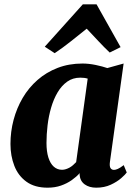

<svg xmlns="http://www.w3.org/2000/svg" viewBox="-20 -860 623 890"><path d="M489.5 -109Q487 -89.5 492.2 -81Q497.5 -72.5 508.5 -72.5Q515.5 -72.5 526 -77Q536.5 -81.5 553.5 -94.5L567.5 -60.5Q561.5 -51.5 542.2 -34.5Q523 -17.5 493.5 -3.8Q464 10 426 10Q394 10 372.8 -5.2Q351.5 -20.5 349 -49.5L349.5 -57.5Q334.5 -40.5 312.5 -25Q290.5 -9.5 262.8 0.2Q235 10 200.5 10Q141 10 102.8 -17.5Q64.5 -45 46.5 -91.2Q28.5 -137.5 28.5 -192.5Q28.5 -250 43 -304.5Q57.5 -359 85.2 -406.2Q113 -453.5 153.8 -489.2Q194.5 -525 247 -545.2Q299.5 -565.5 362.5 -565.5Q391.5 -565.5 423.8 -558.8Q456 -552 477.5 -544.5L553 -565.5ZM386.5 -495.5Q378.5 -498 369.8 -499Q361 -500 352 -500Q317.5 -500 291.5 -481.5Q265.5 -463 247 -431.8Q228.5 -400.5 217 -361Q205.5 -321.5 200.5 -279.2Q195.5 -237 195.5 -197Q195.5 -158 204.2 -130Q213 -102 229.2 -87.5Q245.5 -73 267.5 -73Q276.5 -73 285.2 -75.8Q294 -78.5 302.5 -83.2Q311 -88 318.5 -94.5Q326 -101 333 -108.5ZM233.5 -613.5 187.5 -643.5 364 -840H427.5L539 -641.5L488.5 -616.5Q462.5 -641 435.5 -670Q408.5 -699 382 -727Q345.5 -698 308.2 -668.2Q271 -638.5 233.5 -613.5Z"/></svg>

Font: Merriweather 24pt Black
Style: Italic
Weight: 900
Italic angle: -7.8°
Designer: Eben Sorkin
Foundry: Eben Sorkin
Version: Version 2.101